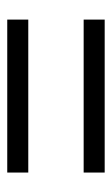

<svg xmlns="http://www.w3.org/2000/svg" viewBox="92 -598 311 535"><g transform="rotate(-90 247.5 -330.5)"><path d="M34.2 -407.2V-465.8H460.4V-407.2ZM34.2 -194.3V-252.9H460.4V-194.3Z"/></g></svg>

Font: Varta Light
Style: Regular
Weight: 400
Version: Version 1.004